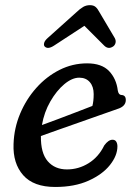

<svg xmlns="http://www.w3.org/2000/svg" viewBox="-20 -714 526 744"><path d="M435 -147Q435 -111 406 -74.5Q377 -38 323 -13.8Q269 10.5 194 10.5Q110 10.5 69.8 -35.2Q29.5 -81 32.5 -156Q34.5 -217.5 58 -273.5Q81.5 -329.5 120.8 -373.5Q160 -417.5 210.5 -443Q261 -468.5 317.5 -468.5Q374 -468.5 402.5 -438.8Q431 -409 436.5 -363Q439.5 -346.5 450 -346Q467.5 -345.5 467.5 -326.5Q467.5 -301.5 434.5 -291.5Q404 -281 364.8 -267Q325.5 -253 284 -238.5Q242.5 -224 204.5 -210.5Q166.5 -197 138.5 -187Q137.5 -121 165 -89.2Q192.5 -57.5 239.5 -57.5Q284.5 -57.5 323.2 -81.5Q362 -105.5 384 -150.5Q400 -172.5 416 -172.5Q426 -172.5 430.5 -165Q435 -157.5 435 -147ZM287 -413Q259.5 -413 229.2 -387.8Q199 -362.5 175 -320.8Q151 -279 142.5 -229.5Q170 -239.5 204.8 -252.5Q239.5 -265.5 274.5 -279Q309.5 -292.5 338 -303.5Q343 -322 343 -349.5Q343 -378.5 328 -395.8Q313 -413 287 -413ZM189 -537Q165 -521.5 153 -534Q149 -538.5 151 -547.2Q153 -556 164 -566L276 -666.5Q290 -680 302 -687Q314 -694 328.5 -694Q342.5 -694 350.5 -687Q358.5 -680 365.5 -666.5L425 -566Q430 -556 427.5 -547.2Q425 -538.5 418.5 -534Q400 -521.5 384 -537L307 -614Z"/></svg>

Font: Fraunces 9pt S100
Style: Italic
Weight: 400
Italic angle: -16°
Version: Version 1.000; ttfautohint (v1.8.3)